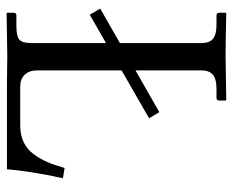

<svg xmlns="http://www.w3.org/2000/svg" viewBox="-80 -606 687 566"><g transform="rotate(90 263.0 -322.5)"><path d="M310.1 -449.2 328.1 -418.9 187 -337.9V-89.4Q187 -65.9 199.7 -52.5Q212.4 -39.1 234.4 -39.1H349.1Q376.5 -39.1 397.7 -48.8Q418.9 -58.6 433.3 -77.9Q447.8 -97.2 457 -118.7Q466.3 -140.1 474.6 -169.9L504.9 -165Q483.9 -68.4 478.5 0H224.1L146.5 -1L19 1L17.1 -1V-20Q17.1 -27.8 24.9 -27.8H54.7Q86.4 -27.8 96.4 -36.6Q106.4 -45.4 106.4 -71.8V-292L22.9 -244.1L4.9 -274.9L106.4 -333V-573.7Q106.4 -597.2 93.8 -607.4Q81.1 -617.7 51.8 -617.7H25.4Q17.1 -617.7 17.1 -626V-644.5L19 -646.5Q106 -644.5 145 -644.5L273.9 -646.5L275.9 -644.5V-626Q275.9 -617.7 268.1 -617.7H241.7Q211.9 -617.7 199.5 -606.7Q187 -595.7 187 -573.7V-378.9Z"/></g></svg>

Font: Libertinage
Style: f
Weight: 400
Designer: OSP
Foundry: OSP
Version: Version 1.0; 2008; OFL relea